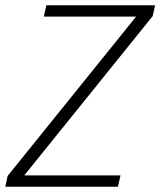

<svg xmlns="http://www.w3.org/2000/svg" viewBox="-33 -708 608 728"><path d="M-13 0 -4 -41 483 -645H133L143 -688H555L546 -647L59 -43H424L414 0Z"/></svg>

Font: Saira Semi Condensed ExtraLight
Style: Italic
Weight: 200
Width: 4
Italic angle: -12°
Designer: Hector Gatti with collaboration of the Omnibus-Type team
Foundry: Omnibus-Type
Version: Version 1.001; ttfautohint (v1.8)